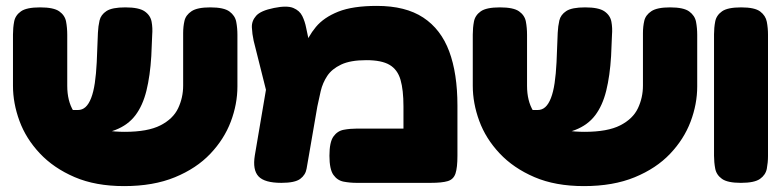

<svg xmlns="http://www.w3.org/2000/svg" viewBox="-20 -611 2656 651"><path d="M401 20Q304 20 233 -10.5Q162 -41 115 -91Q68 -141 46 -201Q24 -261 24 -320V-494Q24 -517 28 -538Q32 -559 51 -572.5Q70 -586 116 -586Q162 -586 181 -572.5Q200 -559 204 -538Q208 -517 208 -493V-320Q208 -269 229 -234.5Q250 -200 293 -182Q336 -164 403 -164Q481 -164 524 -186Q567 -208 584 -244Q601 -280 601 -321V-499Q601 -521 605.5 -540.5Q610 -560 629.5 -573Q649 -586 693 -586Q739 -586 758 -572Q777 -558 781 -537Q785 -516 785 -493V-318Q785 -258 762.5 -198.5Q740 -139 693 -89.5Q646 -40 573 -10Q500 20 401 20ZM198 -154 196 -238H244Q259 -238 270 -248Q281 -258 289 -278.5Q297 -299 301.5 -329.5Q306 -360 308 -400L312 -500Q313 -522 317.5 -541.5Q322 -561 341 -573.5Q360 -586 405 -586Q451 -586 470.5 -572.5Q490 -559 494 -537.5Q498 -516 496 -492L493 -421Q489 -354 476.5 -303.5Q464 -253 439 -220Q414 -187 371.5 -170.5Q329 -154 266 -154Z M1531 -253V-83Q1531 -43 1524.5 -23Q1518 -3 1498.5 3Q1479 9 1440 9H1189Q1167 9 1145.5 5Q1124 1 1110.5 -18Q1097 -37 1097 -83Q1097 -129 1110.5 -148Q1124 -167 1145.5 -171Q1167 -175 1190 -175H1348V-250Q1348 -306 1338 -340.5Q1328 -375 1301 -391Q1274 -407 1222 -407Q1168 -407 1136.5 -392Q1105 -377 1089.5 -353.5Q1074 -330 1067.5 -302.5Q1061 -275 1056 -250L1027 -82Q1023 -60 1019.5 -39Q1016 -18 998 -4.5Q980 9 934 9Q877 9 856.5 -13Q836 -35 844 -84L890 -355L954 -278Q972 -318 983.5 -361.5Q995 -405 1009.5 -446Q1024 -487 1051 -519.5Q1078 -552 1127 -571.5Q1176 -591 1258 -591Q1355 -591 1415 -551.5Q1475 -512 1503 -437Q1531 -362 1531 -253ZM915 -174 840 -473Q835 -496 834 -518Q833 -540 848.5 -557.5Q864 -575 909 -584Q953 -593 974.5 -584Q996 -575 1005 -556.5Q1014 -538 1018 -517L1061 -313Z M1960 20Q1863 20 1792 -10.5Q1721 -41 1674 -91Q1627 -141 1605 -201Q1583 -261 1583 -320V-494Q1583 -517 1587 -538Q1591 -559 1610 -572.5Q1629 -586 1675 -586Q1721 -586 1740 -572.5Q1759 -559 1763 -538Q1767 -517 1767 -493V-320Q1767 -269 1788 -234.5Q1809 -200 1852 -182Q1895 -164 1962 -164Q2040 -164 2083 -186Q2126 -208 2143 -244Q2160 -280 2160 -321V-499Q2160 -521 2164.5 -540.5Q2169 -560 2188.5 -573Q2208 -586 2252 -586Q2298 -586 2317 -572Q2336 -558 2340 -537Q2344 -516 2344 -493V-318Q2344 -258 2321.5 -198.5Q2299 -139 2252 -89.5Q2205 -40 2132 -10Q2059 20 1960 20ZM1757 -154 1755 -238H1803Q1818 -238 1829 -248Q1840 -258 1848 -278.5Q1856 -299 1860.5 -329.5Q1865 -360 1867 -400L1871 -500Q1872 -522 1876.5 -541.5Q1881 -561 1900 -573.5Q1919 -586 1964 -586Q2010 -586 2029.5 -572.5Q2049 -559 2053 -537.5Q2057 -516 2055 -492L2052 -421Q2048 -354 2035.5 -303.5Q2023 -253 1998 -220Q1973 -187 1930.5 -170.5Q1888 -154 1825 -154Z M2492 9Q2447 9 2428 -4.5Q2409 -18 2405 -39.5Q2401 -61 2401 -83V-495Q2401 -517 2405 -538Q2409 -559 2428 -572.5Q2447 -586 2493 -586Q2539 -586 2557.5 -572Q2576 -558 2580 -537Q2584 -516 2584 -494V-82Q2584 -60 2580 -39Q2576 -18 2557 -4.5Q2538 9 2492 9Z"/></svg>

Font: Fredoka SemiExpanded
Style: Bold
Weight: 700
Width: 6
Designer: Ben Nathan
Foundry: Milena B. Brandão, Ben Nathan
Version: Version 2.001